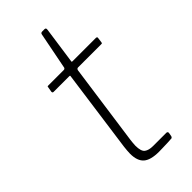

<svg xmlns="http://www.w3.org/2000/svg" viewBox="-227 -762 813 813"><g transform="rotate(-45 180.0 -355.0)"><path d="M202 0Q152 0 130.5 -19Q109 -38 109 -81Q109 -90 110 -100Q111 -110 112 -120L163 -489Q164 -493 163 -494Q162 -495 158 -495H65Q59 -495 59 -502L63 -525Q63 -528 64 -529Q65 -530 68 -530H162Q165 -530 167.5 -532.5Q170 -535 170 -538L202 -701Q203 -710 212 -710H226Q231 -710 232.5 -707Q234 -704 233 -698L210 -536Q209 -532 210 -531Q211 -530 215 -530H354Q357 -530 359 -528Q361 -526 360 -523L357 -500Q356 -497 355.5 -496Q355 -495 351 -495H212Q205 -495 203 -487L152 -123Q151 -113 150 -105Q149 -97 149 -89Q149 -55 162.5 -45Q176 -35 201 -35H280Q284 -35 286 -33Q288 -31 288 -27L285 -10Q284 -6 280 -3Q273 -2 257 -1.5Q241 -1 225 -0.5Q209 0 202 0Z"/></g></svg>

Font: Libre Franklin Thin Thin
Style: Italic
Weight: 250
Italic angle: -8°
Version: Version 3.000